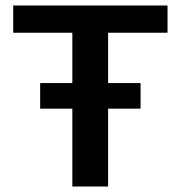

<svg xmlns="http://www.w3.org/2000/svg" viewBox="-20 -678 657 698"><path d="M243 0V-658H373V0ZM28 -559V-658H589V-559ZM126 -283V-376H491V-283Z"/></svg>

Font: Ysabeau Office
Style: Bold
Weight: 700
Designer: Christian Thalmann (Catharsis Fonts)
Version: Version 2.001;gftools[0.9.30]; featfreeze: tnum,lnum,ss02